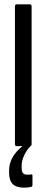

<svg xmlns="http://www.w3.org/2000/svg" viewBox="-20 -675 215 887"><path d="M57 0Q49 0 49 -10V-645Q49 -655 57 -655H119Q126 -655 126 -645V-10Q126 0 119 0ZM92 192Q56 192 39 175.5Q22 159 22 123V114Q22 74 45.5 40Q69 6 113 -19L122 -8L124 -3Q104 16 92 42Q80 68 80 90V100Q80 118 86.5 125Q93 132 105 132Q110 132 114.5 132Q119 132 124 131Q130 129 130 137V179Q130 187 125 188Q117 190 109 191Q101 192 92 192Z"/></svg>

Font: Sofia Sans Extra Condensed Medium
Style: Regular
Weight: 500
Version: Version 4.100